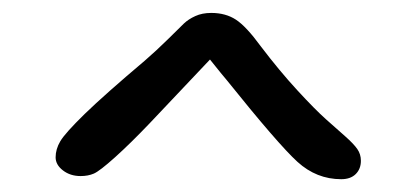

<svg xmlns="http://www.w3.org/2000/svg" viewBox="-20 -738 650 300"><path d="M513.2 -458Q474.6 -458 444.8 -485.1Q415 -512.2 333.5 -613.8Q328.1 -620.1 325 -624Q321.8 -627.9 317.1 -633.8Q312.5 -639.6 308.1 -645Q242.7 -575.7 213.4 -544.9Q184.1 -514.2 159.9 -492.4Q135.7 -470.7 126.7 -466.8Q117.7 -462.9 106 -462.9Q89.8 -462.9 78.4 -471.7Q66.9 -480.5 66.9 -492.2Q66.9 -504.9 74.2 -517.3Q81.5 -529.8 112.5 -560.1Q143.6 -590.3 206.1 -643.1Q224.1 -658.7 242.2 -676.5Q260.3 -694.3 267.3 -701.2Q274.4 -708 285.2 -712.9Q295.9 -717.8 310.1 -717.8Q332.5 -717.8 348.6 -707.3Q364.7 -696.8 387.2 -666Q416.5 -627.4 444.6 -596.9Q472.7 -566.4 489.5 -551.5Q506.3 -536.6 519.5 -524.9Q532.7 -513.2 538.3 -505.1Q543.9 -497.1 543.9 -486.8Q543.9 -474.1 535.9 -466.1Q527.8 -458 513.2 -458Z"/></svg>

Font: Shantell Sans Irregular Bouncy
Style: Regular
Weight: 300
Designer: Stephen Nixon, Anya Danilova, Shantell Martin
Foundry: Arrow Type
Version: Version 1.006;[9816181b4]